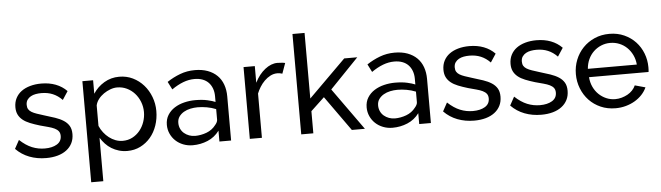

<svg xmlns="http://www.w3.org/2000/svg" viewBox="-54 -954 4788 1391"><g transform="rotate(-5 2340.0 -258.5)"><path d="M250 10Q184 10 128 -11.5Q72 -33 30 -76L64 -138Q109 -96 153.5 -78Q198 -60 246 -60Q300 -60 334 -80.5Q368 -101 368 -141Q368 -162 358 -175Q348 -188 329.5 -197Q311 -206 284.5 -213Q258 -220 225 -229Q185 -241 154 -253.5Q123 -266 102 -283Q81 -300 70 -322.5Q59 -345 59 -376Q59 -413 74 -442Q89 -471 115.5 -490.5Q142 -510 179 -520.5Q216 -531 260 -531Q318 -531 365 -513Q412 -495 446 -460L406 -399Q375 -431 338 -446.5Q301 -462 255 -462Q234 -462 214 -458.5Q194 -455 178 -446Q162 -437 152 -422.5Q142 -408 142 -386Q142 -367 149.5 -354.5Q157 -342 172 -333Q187 -324 209 -316.5Q231 -309 260 -300Q304 -287 339.5 -275Q375 -263 400.5 -246.5Q426 -230 440 -206.5Q454 -183 454 -147Q454 -110 439.5 -81Q425 -52 398 -31.5Q371 -11 333.5 -0.5Q296 10 250 10Z M840 10Q808 10 779 1.5Q750 -7 725.5 -22Q701 -37 681.5 -58Q662 -79 647 -103V213H559V-522H637V-424Q668 -472 717.5 -501.5Q767 -531 827 -531Q881 -531 926 -509Q971 -487 1004 -449.5Q1037 -412 1055.5 -363Q1074 -314 1074 -261Q1074 -205 1057 -155.5Q1040 -106 1009 -69.5Q978 -33 935 -11.5Q892 10 840 10ZM813 -66Q852 -66 883.5 -82.5Q915 -99 937.5 -126.5Q960 -154 972 -189Q984 -224 984 -261Q984 -300 970 -335.5Q956 -371 932 -397.5Q908 -424 875.5 -439.5Q843 -455 805 -455Q781 -455 755.5 -445.5Q730 -436 707.5 -420.5Q685 -405 668.5 -383.5Q652 -362 647 -338V-189Q658 -163 675.5 -140.5Q693 -118 714.5 -101.5Q736 -85 761 -75.5Q786 -66 813 -66Z M1510 0V-79Q1476 -33 1424.5 -11.5Q1373 10 1316 10Q1279 10 1247 -2.5Q1215 -15 1191.5 -37Q1168 -59 1154.5 -89Q1141 -119 1141 -153Q1141 -194 1160 -224.5Q1179 -255 1210.5 -275Q1242 -295 1281.5 -304.5Q1321 -314 1361 -314Q1412 -314 1449.5 -305.5Q1487 -297 1507 -288V-330Q1507 -361 1497.5 -386.5Q1488 -412 1470.5 -430Q1453 -448 1427.5 -457.5Q1402 -467 1369 -467Q1328 -467 1287 -451.5Q1246 -436 1203 -406L1174 -463Q1219 -493 1269.5 -512Q1320 -531 1377 -531Q1430 -531 1470.5 -516Q1511 -501 1539 -473.5Q1567 -446 1581 -407Q1595 -368 1595 -321V0ZM1488 -120Q1497 -130 1502 -140Q1507 -150 1507 -159V-236Q1475 -249 1440.5 -255Q1406 -261 1374 -261Q1348 -261 1321.5 -255.5Q1295 -250 1273.5 -237.5Q1252 -225 1238.5 -206Q1225 -187 1225 -160Q1225 -137 1234 -117.5Q1243 -98 1259 -84.5Q1275 -71 1295.5 -63.5Q1316 -56 1339 -56Q1359 -56 1380.5 -60Q1402 -64 1422 -71.5Q1442 -79 1459 -91.5Q1476 -104 1488 -120Z M2007 -450Q1989 -456 1971 -456Q1944 -456 1920 -443.5Q1896 -431 1876.5 -411.5Q1857 -392 1842.5 -368.5Q1828 -345 1819 -322V0H1731V-522H1813V-401Q1843 -461 1887.5 -496Q1932 -531 1978 -531Q1995 -531 2013 -529Q2031 -527 2034 -525Z M2473 0 2292 -254 2193 -161V0H2105V-730H2193V-253L2463 -521H2558L2350 -305L2568 0Z M2963 0V-79Q2929 -33 2877.5 -11.5Q2826 10 2769 10Q2732 10 2700 -2.5Q2668 -15 2644.5 -37Q2621 -59 2607.5 -89Q2594 -119 2594 -153Q2594 -194 2613 -224.5Q2632 -255 2663.5 -275Q2695 -295 2734.5 -304.5Q2774 -314 2814 -314Q2865 -314 2902.5 -305.5Q2940 -297 2960 -288V-330Q2960 -361 2950.5 -386.5Q2941 -412 2923.5 -430Q2906 -448 2880.5 -457.5Q2855 -467 2822 -467Q2781 -467 2740 -451.5Q2699 -436 2656 -406L2627 -463Q2672 -493 2722.5 -512Q2773 -531 2830 -531Q2883 -531 2923.5 -516Q2964 -501 2992 -473.5Q3020 -446 3034 -407Q3048 -368 3048 -321V0ZM2941 -120Q2950 -130 2955 -140Q2960 -150 2960 -159V-236Q2928 -249 2893.5 -255Q2859 -261 2827 -261Q2801 -261 2774.5 -255.5Q2748 -250 2726.5 -237.5Q2705 -225 2691.5 -206Q2678 -187 2678 -160Q2678 -137 2687 -117.5Q2696 -98 2712 -84.5Q2728 -71 2748.5 -63.5Q2769 -56 2792 -56Q2812 -56 2833.5 -60Q2855 -64 2875 -71.5Q2895 -79 2912 -91.5Q2929 -104 2941 -120Z M3363 10Q3297 10 3241 -11.5Q3185 -33 3143 -76L3177 -138Q3222 -96 3266.5 -78Q3311 -60 3359 -60Q3413 -60 3447 -80.5Q3481 -101 3481 -141Q3481 -162 3471 -175Q3461 -188 3442.5 -197Q3424 -206 3397.5 -213Q3371 -220 3338 -229Q3298 -241 3267 -253.5Q3236 -266 3215 -283Q3194 -300 3183 -322.5Q3172 -345 3172 -376Q3172 -413 3187 -442Q3202 -471 3228.5 -490.5Q3255 -510 3292 -520.5Q3329 -531 3373 -531Q3431 -531 3478 -513Q3525 -495 3559 -460L3519 -399Q3488 -431 3451 -446.5Q3414 -462 3368 -462Q3347 -462 3327 -458.5Q3307 -455 3291 -446Q3275 -437 3265 -422.5Q3255 -408 3255 -386Q3255 -367 3262.5 -354.5Q3270 -342 3285 -333Q3300 -324 3322 -316.5Q3344 -309 3373 -300Q3417 -287 3452.5 -275Q3488 -263 3513.5 -246.5Q3539 -230 3553 -206.5Q3567 -183 3567 -147Q3567 -110 3552.5 -81Q3538 -52 3511 -31.5Q3484 -11 3446.5 -0.5Q3409 10 3363 10Z M3851 10Q3785 10 3729 -11.5Q3673 -33 3631 -76L3665 -138Q3710 -96 3754.5 -78Q3799 -60 3847 -60Q3901 -60 3935 -80.5Q3969 -101 3969 -141Q3969 -162 3959 -175Q3949 -188 3930.5 -197Q3912 -206 3885.5 -213Q3859 -220 3826 -229Q3786 -241 3755 -253.5Q3724 -266 3703 -283Q3682 -300 3671 -322.5Q3660 -345 3660 -376Q3660 -413 3675 -442Q3690 -471 3716.5 -490.5Q3743 -510 3780 -520.5Q3817 -531 3861 -531Q3919 -531 3966 -513Q4013 -495 4047 -460L4007 -399Q3976 -431 3939 -446.5Q3902 -462 3856 -462Q3835 -462 3815 -458.5Q3795 -455 3779 -446Q3763 -437 3753 -422.5Q3743 -408 3743 -386Q3743 -367 3750.5 -354.5Q3758 -342 3773 -333Q3788 -324 3810 -316.5Q3832 -309 3861 -300Q3905 -287 3940.5 -275Q3976 -263 4001.5 -246.5Q4027 -230 4041 -206.5Q4055 -183 4055 -147Q4055 -110 4040.5 -81Q4026 -52 3999 -31.5Q3972 -11 3934.5 -0.5Q3897 10 3851 10Z M4391 10Q4332 10 4283 -11.5Q4234 -33 4199 -70Q4164 -107 4144.5 -156.5Q4125 -206 4125 -261Q4125 -316 4144.5 -365Q4164 -414 4199.5 -451Q4235 -488 4284 -509.5Q4333 -531 4392 -531Q4451 -531 4499.5 -509Q4548 -487 4582 -450.5Q4616 -414 4634.5 -366Q4653 -318 4653 -265Q4653 -254 4652.5 -245Q4652 -236 4651 -231H4218Q4221 -192 4236 -160Q4251 -128 4275 -105Q4299 -82 4329.5 -69Q4360 -56 4394 -56Q4418 -56 4441 -62.5Q4464 -69 4484 -80Q4504 -91 4519.5 -107.5Q4535 -124 4543 -143L4619 -122Q4606 -93 4583.5 -69Q4561 -45 4531.5 -27.5Q4502 -10 4466 0Q4430 10 4391 10ZM4571 -292Q4568 -330 4552.5 -362Q4537 -394 4513 -417Q4489 -440 4458 -452.5Q4427 -465 4392 -465Q4357 -465 4326 -452Q4295 -439 4271 -416Q4247 -393 4232.5 -361.5Q4218 -330 4215 -292Z"/></g></svg>

Font: Rising Sun
Style: Regular
Weight: 400
Designer: Matt McInerney, Pablo Impallari, Rodrigo Fuenzalida (Raleway font), Stephen Hutchings (Greek), Cristiano Sobral (main ch
Foundry: The Rising Sun Project Authors
Version: Version 4.327; ttfautohint (v1.8.4.7-5d5b-dirty)